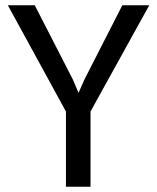

<svg xmlns="http://www.w3.org/2000/svg" viewBox="-20 -708 596 728"><path d="M545.9 -688 323.2 -285.2V0H230V-285.2L9.8 -688H111.8L255.9 -407.2L277.8 -356L299.8 -405.8L443.8 -688Z"/></svg>

Font: Libra Sans Modern
Style: Regular
Weight: 400
Foundry: Stefan Peev, Context Ltd
Version: Version 1.000